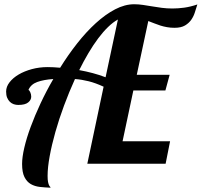

<svg xmlns="http://www.w3.org/2000/svg" viewBox="-20 -771 949 904"><path d="M391.1 0 467.8 -362.8Q429.7 -380.4 397.5 -388.4Q365.2 -396.5 333 -398.9Q305.2 -337.9 281.5 -273.9Q257.8 -210 240.7 -149.4Q223.6 -88.9 213.9 -35.6Q204.1 17.6 204.1 57.1Q204.1 76.2 206.3 86.2Q208.5 96.2 210.9 101.1Q213.4 106 215.6 107.9Q217.8 109.9 217.8 112.8Q191.9 111.8 167.7 109.1Q143.6 106.4 125 95.7Q106.4 85 95.2 62.7Q84 40.5 84 1Q84 -30.8 94.5 -75.9Q105 -121.1 124.5 -173.8Q144 -226.6 170.9 -284.2Q197.8 -341.8 231 -398.9Q186 -396 155.5 -385Q125 -374 113.8 -347.2Q117.7 -347.2 122.3 -337.2Q127 -327.1 127 -315.9Q127 -300.3 112.5 -288.6Q98.1 -276.9 65.9 -276.9Q55.2 -276.9 44.9 -280.3Q34.7 -283.7 26.6 -291.5Q18.6 -299.3 13.7 -311Q8.8 -322.8 8.8 -339.8Q8.8 -362.8 24.9 -383.5Q41 -404.3 67.9 -420.2Q94.7 -436 130.1 -445.6Q165.5 -455.1 204.1 -455.1Q230 -455.1 263.2 -452.1Q300.8 -512.7 343.5 -566.9Q386.2 -621.1 431.2 -662.1Q476.1 -703.1 522 -727.1Q567.9 -751 611.8 -751Q632.3 -751 653.3 -747.8Q674.3 -744.6 696.3 -741Q718.3 -737.3 741.9 -734.1Q765.6 -731 792 -731Q818.4 -731 847.2 -734.9Q876 -738.8 909.2 -750Q903.8 -733.4 897.9 -714.1Q892.1 -694.8 880.9 -678.5Q869.6 -662.1 851.1 -651.1Q832.5 -640.1 801.8 -640.1Q782.7 -640.1 766.4 -643.1Q750 -646 735.4 -650.6Q720.7 -655.3 706.8 -660.9Q692.9 -666.5 678.2 -671.9L624 -418.9H778.8L758.8 -345.2H607.9L557.1 -106H780.8L759.8 0ZM535.2 -679.2Q512.2 -666.5 488.8 -643.8Q465.3 -621.1 442.1 -590.1Q418.9 -559.1 396.5 -521.2Q374 -483.4 353 -440.9Q385.3 -435.1 416.5 -426.8Q447.8 -418.5 477.1 -407.2Z"/></svg>

Font: Lobster
Style: Regular
Weight: 400
Designer: Pablo Impallari
Foundry: Pablo Impallari
Version: Version 1.007; ttfautohint (v1.1) -l 8 -r 50 -G 50 -x 14 -D 